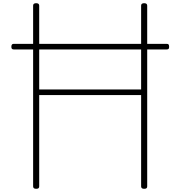

<svg xmlns="http://www.w3.org/2000/svg" viewBox="-20 -1166 1127 1200"><path d="M206 14Q187 14 187 -1V-1131Q187 -1139 192 -1142.5Q197 -1146 206 -1146Q225 -1146 225 -1131V-607H862V-1131Q862 -1139 867 -1142.5Q872 -1146 881 -1146Q900 -1146 900 -1131V-1Q900 6 896 10Q892 14 881 14Q862 14 862 -1V-572H225V-1Q225 6 221 10Q217 14 206 14ZM66 -857Q58 -857 54.5 -861Q51 -865 51 -873Q51 -883 54.5 -887.5Q58 -892 66 -892H1022Q1031 -892 1034 -887.5Q1037 -883 1037 -873Q1037 -865 1034 -861Q1031 -857 1022 -857Z"/></svg>

Font: Playwrite BR Thin
Style: Regular
Weight: 250
Version: Version 1.003